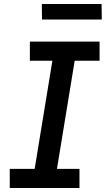

<svg xmlns="http://www.w3.org/2000/svg" viewBox="-20 -944 540 964"><path d="M379 0H29V-96H154L243 -639H130V-735H480V-639H355L266 -96H379ZM491 -846H191L190 -924H490Z"/></svg>

Font: Iosevka Term Curly
Style: Bold Italic
Weight: 700
Italic angle: -9°
Designer: Belleve Invis
Foundry: Belleve Invis
Version: Version 32.3.0